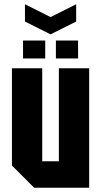

<svg xmlns="http://www.w3.org/2000/svg" viewBox="-20 -880 474 900"><path d="M398 -560V0H140L36 -104V-560H178V-124H256V-560ZM88 -606V-690H192V-606ZM242 -606V-690H346V-606ZM337 -860V-779L217 -719L97 -779V-860L217 -800Z"/></svg>

Font: Tektur Condensed SemiBold
Style: Regular
Weight: 600
Width: 3
Designer: Adam Jagosz
Foundry: Adam Jagosz
Version: Version 1.005;gftools[0.9.30]